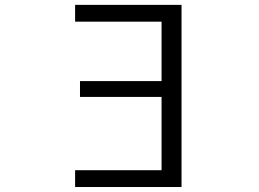

<svg xmlns="http://www.w3.org/2000/svg" viewBox="-20 -750 1040 770"><path d="M627.9 -663.1H281.2V-730.5H708V0H281.2V-67.4H627.9V-361.3H300.8V-424.8H627.9Z"/></svg>

Font: Gen Shin Gothic Monospace Normal
Style: Regular
Weight: 350
Designer: [Source Han Sans]
Ryoko NISHIZUKA  (kana & ideographs); Paul D. Hunt (Latin, Greek & Cyrillic); Wenlong ZHANG  (bopomofo
Version: Version 1.002.20150607